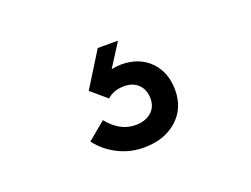

<svg xmlns="http://www.w3.org/2000/svg" viewBox="-61 -126 722 552"><g transform="rotate(-20 300.0 150.0)"><path d="M299 307.5Q258 307.5 221.5 289.2Q185 271 160 238.5L215 193Q251.5 238.5 299 238.5Q328.5 238.5 346.8 223Q365 207.5 365 181.5Q365 154.5 348.8 138.2Q332.5 122 305.5 122Q273.5 122 253 140.5L205.5 100L272 -7H334L263 104.5L227 99Q244.5 80.5 268.8 70.5Q293 60.5 319 60.5Q373.5 60.5 406.8 94Q440 127.5 440 182.5Q440 238.5 401.2 273Q362.5 307.5 299 307.5Z"/></g></svg>

Font: Google Sans Code
Style: Regular
Weight: 400
Monospace: yes
Designer: Google Sans Code Authors
Foundry: Google LLC
Version: Version 6.000